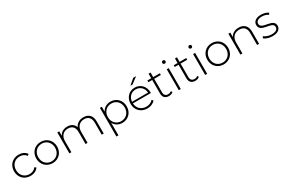

<svg xmlns="http://www.w3.org/2000/svg" viewBox="184 -2345 6232 4155"><g transform="rotate(-30 3300.0 -268.0)"><path d="M313 4C160 4 49 -106 49 -261C49 -417 160 -526 313 -526C396 -526 468 -494 511 -430C511 -430 474 -403 474 -403C436 -456 378 -481 313 -481C190 -481 100 -393 100 -261C100 -129 190 -41 313 -41C378 -41 436 -66 474 -119C474 -119 511 -92 511 -92C468 -29 396 4 313 4Z M865 4C715 4 604 -106 604 -261C604 -416 715 -526 865 -526C1015 -526 1126 -416 1126 -261C1126 -106 1015 4 865 4ZM865 -41C985 -41 1075 -130 1075 -261C1075 -392 985 -481 865 -481C745 -481 655 -392 655 -261C655 -130 745 -41 865 -41Z M1931 -526C2057 -526 2139 -451 2139 -305C2139 -305 2139 0 2139 0C2139 0 2089 0 2089 0C2089 0 2089 -301 2089 -301C2089 -419 2028 -481 1926 -481C1808 -481 1735 -402 1735 -278C1735 -278 1735 0 1735 0C1735 0 1685 0 1685 0C1685 0 1685 -301 1685 -301C1685 -419 1624 -481 1522 -481C1404 -481 1331 -402 1331 -278C1331 -278 1331 0 1331 0C1331 0 1281 0 1281 0C1281 0 1281 -522 1281 -522C1281 -522 1329 -522 1329 -522C1329 -522 1329 -410 1329 -410C1363 -483 1434 -526 1529 -526C1623 -526 1692 -483 1720 -400C1754 -476 1830 -526 1931 -526Z M2607 -526C2754 -526 2865 -417 2865 -261C2865 -104 2754 4 2607 4C2515 4 2437 -41 2395 -119C2395 -119 2395 194 2395 194C2395 194 2345 194 2345 194C2345 194 2345 -522 2345 -522C2345 -522 2393 -522 2393 -522C2393 -522 2393 -399 2393 -399C2434 -479 2513 -526 2607 -526ZM2604 -41C2724 -41 2815 -130 2815 -261C2815 -392 2724 -481 2604 -481C2484 -481 2394 -392 2394 -261C2394 -130 2484 -41 2604 -41Z M3295 -725C3295 -725 3367 -725 3367 -725C3367 -725 3210 -607 3210 -607C3210 -607 3156 -607 3156 -607C3156 -607 3295 -725 3295 -725ZM3462 -263C3462 -259 3461 -254 3461 -249C3461 -249 3012 -249 3012 -249C3017 -125 3108 -41 3233 -41C3299 -41 3360 -65 3400 -114C3400 -114 3429 -81 3429 -81C3383 -25 3311 4 3232 4C3074 4 2963 -106 2963 -261C2963 -416 3070 -526 3213 -526C3356 -526 3462 -418 3462 -263ZM3213 -482C3102 -482 3021 -402 3013 -288C3013 -288 3413 -288 3413 -288C3406 -401 3324 -482 3213 -482Z M3855 -68C3855 -68 3876 -33 3876 -33C3850 -8 3808 4 3769 4C3677 4 3627 -50 3627 -138C3627 -138 3627 -479 3627 -479C3627 -479 3531 -479 3531 -479C3531 -479 3531 -522 3531 -522C3531 -522 3627 -522 3627 -522C3627 -522 3627 -636 3627 -636C3627 -636 3677 -636 3677 -636C3677 -636 3677 -522 3677 -522C3677 -522 3843 -522 3843 -522C3843 -522 3843 -479 3843 -479C3843 -479 3677 -479 3677 -479C3677 -479 3677 -143 3677 -143C3677 -76 3710 -39 3774 -39C3805 -39 3834 -49 3855 -68Z M4040 -649C4017 -649 3999 -667 3999 -689C3999 -711 4017 -730 4040 -730C4063 -730 4081 -712 4081 -690C4081 -667 4063 -649 4040 -649ZM4065 0C4065 0 4015 0 4015 0C4015 0 4015 -522 4015 -522C4015 -522 4065 -522 4065 -522C4065 -522 4065 0 4065 0Z M4514 -68C4514 -68 4535 -33 4535 -33C4509 -8 4467 4 4428 4C4336 4 4286 -50 4286 -138C4286 -138 4286 -479 4286 -479C4286 -479 4190 -479 4190 -479C4190 -479 4190 -522 4190 -522C4190 -522 4286 -522 4286 -522C4286 -522 4286 -636 4286 -636C4286 -636 4336 -636 4336 -636C4336 -636 4336 -522 4336 -522C4336 -522 4502 -522 4502 -522C4502 -522 4502 -479 4502 -479C4502 -479 4336 -479 4336 -479C4336 -479 4336 -143 4336 -143C4336 -76 4369 -39 4433 -39C4464 -39 4493 -49 4514 -68Z M4699 -649C4676 -649 4658 -667 4658 -689C4658 -711 4676 -730 4699 -730C4722 -730 4740 -712 4740 -690C4740 -667 4722 -649 4699 -649ZM4724 0C4724 0 4674 0 4674 0C4674 0 4674 -522 4674 -522C4674 -522 4724 -522 4724 -522C4724 -522 4724 0 4724 0Z M5139 4C4989 4 4878 -106 4878 -261C4878 -416 4989 -526 5139 -526C5289 -526 5400 -416 5400 -261C5400 -106 5289 4 5139 4ZM5139 -41C5259 -41 5349 -130 5349 -261C5349 -392 5259 -481 5139 -481C5019 -481 4929 -392 4929 -261C4929 -130 5019 -41 5139 -41Z M5810 -526C5937 -526 6022 -451 6022 -305C6022 -305 6022 0 6022 0C6022 0 5972 0 5972 0C5972 0 5972 -301 5972 -301C5972 -419 5909 -481 5803 -481C5680 -481 5605 -402 5605 -278C5605 -278 5605 0 5605 0C5605 0 5555 0 5555 0C5555 0 5555 -522 5555 -522C5555 -522 5603 -522 5603 -522C5603 -522 5603 -409 5603 -409C5638 -482 5711 -526 5810 -526Z M6360 4C6274 4 6192 -25 6151 -63C6151 -63 6174 -103 6174 -103C6214 -69 6285 -40 6362 -40C6472 -40 6516 -79 6516 -138C6516 -290 6170 -178 6170 -383C6170 -462 6236 -526 6368 -526C6434 -526 6506 -506 6547 -475C6547 -475 6524 -435 6524 -435C6480 -467 6423 -482 6367 -482C6265 -482 6220 -440 6220 -384C6220 -227 6566 -338 6566 -139C6566 -54 6493 4 6360 4Z"/></g></svg>

Font: TamingNoise
Style: Regular
Weight: 500
Designer: Julieta Ulanovsky
Foundry: Julieta Ulanovsky
Version: ""